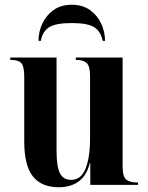

<svg xmlns="http://www.w3.org/2000/svg" viewBox="-20 -778 624 808"><path d="M227 10Q155 10 118.5 -35.5Q82 -81 82 -183V-455Q82 -499 69.5 -512.5Q57 -526 26 -526H23V-536H218V-142Q218 -78 232 -49.5Q246 -21 279 -21Q321 -21 340 -68Q359 -115 359 -197V-457Q359 -500 344.5 -513Q330 -526 301 -526H299V-536H496V-76Q496 -35 511 -22.5Q526 -10 557 -10H561V0H360V-91H358Q344 -38 310.5 -14Q277 10 227 10ZM142 -606Q142 -644 158 -678.5Q174 -713 205 -735.5Q236 -758 282 -758Q328 -758 359 -735.5Q390 -713 406 -678.5Q422 -644 422 -606H412Q405 -644 378 -662.5Q351 -681 282 -681Q213 -681 185.5 -662.5Q158 -644 152 -606Z"/></svg>

Font: Noto Serif Display Condensed
Style: Bold
Weight: 700
Width: 3
Designer: Monotype Design Team
Foundry: Monotype Imaging Inc.
Version: Version 2.009